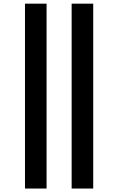

<svg xmlns="http://www.w3.org/2000/svg" viewBox="-20 -830 657 1069"><path d="M119.1 219.7V-809.6H239.3V219.7ZM378.9 219.7V-809.6H499V219.7Z"/></svg>

Font: GenEi M Gothic v2 Bold
Style: Regular
Weight: 700
Version: Version 2.0